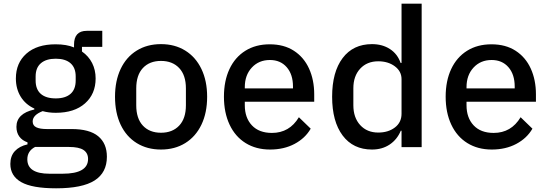

<svg xmlns="http://www.w3.org/2000/svg" viewBox="-20 -797 2969 1040"><path d="M36 91Q36 48 60.5 21.5Q85 -5 129 -15V-26Q100 -36 84.5 -57.5Q69 -79 69 -110Q69 -182 166 -204V-209Q118 -231 92 -273.5Q66 -316 66 -372Q66 -456 123 -506.5Q180 -557 281 -557Q341 -557 381 -540V-555Q381 -630 450 -630H534V-543H424V-518Q460 -493 479 -455.5Q498 -418 498 -372Q498 -288 440.5 -237Q383 -186 282 -186Q244 -186 211 -195Q157 -174 157 -139Q157 -117 176.5 -107.5Q196 -98 234 -98H368Q465 -98 512 -59Q559 -20 559 52Q559 138 492.5 180.5Q426 223 284 223Q154 223 95 189.5Q36 156 36 91ZM390 -361V-383Q390 -430 362 -454.5Q334 -479 282 -479Q230 -479 201.5 -454.5Q173 -430 173 -383V-361Q173 -313 201 -288.5Q229 -264 282 -264Q334 -264 362 -288.5Q390 -313 390 -361ZM319 144Q457 144 457 64Q457 32 432.5 15.5Q408 -1 353 -1H170Q128 21 128 66Q128 144 248 144Z M603 -273Q603 -359 633.5 -423.5Q664 -488 720.5 -523Q777 -558 852 -558Q927 -558 983.5 -523Q1040 -488 1071 -423.5Q1102 -359 1102 -273Q1102 -186 1071 -121.5Q1040 -57 983.5 -22Q927 13 852 13Q777 13 720.5 -22Q664 -57 633.5 -121.5Q603 -186 603 -273ZM987 -227V-318Q987 -390 950.5 -428.5Q914 -467 852 -467Q790 -467 754 -428.5Q718 -390 718 -318V-227Q718 -155 754 -116.5Q790 -78 852 -78Q914 -78 950.5 -116.5Q987 -155 987 -227Z M1193 -273Q1193 -359 1223 -423Q1253 -487 1309 -522Q1365 -557 1441 -557Q1518 -557 1572 -522Q1626 -487 1654 -425.5Q1682 -364 1682 -286V-246H1306V-227Q1306 -159 1344.5 -118Q1383 -77 1453 -77Q1548 -77 1599 -162L1663 -100Q1633 -48 1575.5 -17.5Q1518 13 1443 13Q1367 13 1310.5 -22Q1254 -57 1223.5 -122Q1193 -187 1193 -273ZM1306 -318H1567V-328Q1567 -394 1533 -433Q1499 -472 1442 -472Q1382 -472 1344 -431Q1306 -390 1306 -325Z M1779 -273Q1779 -407 1836 -482.5Q1893 -558 1995 -558Q2051 -558 2092 -531.5Q2133 -505 2150 -456H2155V-777H2264V0H2155V-89H2151Q2131 -41 2090.5 -14Q2050 13 1995 13Q1893 13 1836 -63Q1779 -139 1779 -273ZM2155 -181V-368Q2155 -411 2118.5 -438Q2082 -465 2029 -465Q1968 -465 1931 -425Q1894 -385 1894 -319V-227Q1894 -160 1931 -119.5Q1968 -79 2029 -79Q2083 -79 2119 -106.5Q2155 -134 2155 -181Z M2394 -273Q2394 -359 2424 -423Q2454 -487 2510 -522Q2566 -557 2642 -557Q2719 -557 2773 -522Q2827 -487 2855 -425.5Q2883 -364 2883 -286V-246H2507V-227Q2507 -159 2545.5 -118Q2584 -77 2654 -77Q2749 -77 2800 -162L2864 -100Q2834 -48 2776.5 -17.5Q2719 13 2644 13Q2568 13 2511.5 -22Q2455 -57 2424.5 -122Q2394 -187 2394 -273ZM2507 -318H2768V-328Q2768 -394 2734 -433Q2700 -472 2643 -472Q2583 -472 2545 -431Q2507 -390 2507 -325Z"/></svg>

Font: IBM Plex Sans JP Medium
Style: Regular
Weight: 500
Designer: Mike Abbink; Paul van der Laan; Pieter van Rosmalen; Wujin Sim; Yejin Wi; Jinhee Kim; Boomi Park; Yona Kim; Kichan Ma
Foundry: Sandoll Inc.
Version: Version 1.001